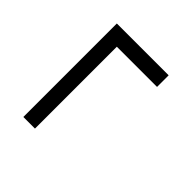

<svg xmlns="http://www.w3.org/2000/svg" viewBox="-29 -534 655 655"><g transform="rotate(-45 298.5 -206.0)"><path d="M73 -275H468V-81H524V-331H73Z"/></g></svg>

Font: Uncut Sans Book
Style: Regular
Weight: 350
Designer: Kasper Nordkvist
Foundry: UNCUT.wtf
Version: Version 1.304;Glyphs 3.2 (3246)